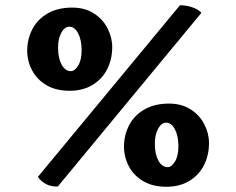

<svg xmlns="http://www.w3.org/2000/svg" viewBox="-20 -706 903 734"><path d="M125 -30 668 -686Q691 -686 714 -678.5Q737 -671 750 -657L201 7Q175 8 155.5 -2.5Q136 -13 125 -30ZM84 -512Q84 -556 103.5 -594Q123 -632 162 -654.5Q201 -677 256 -677Q304 -677 338.5 -655Q373 -633 391 -598Q409 -563 409 -526Q409 -480 390 -442Q371 -404 334 -381.5Q297 -359 246 -359Q194 -359 157.5 -380.5Q121 -402 102.5 -437.5Q84 -473 84 -512ZM292 -514Q292 -554 278.5 -579Q265 -604 245 -604Q227 -604 214.5 -581Q202 -558 202 -524Q202 -484 215.5 -459Q229 -434 251 -434Q266 -434 279 -455.5Q292 -477 292 -514ZM454 -145Q454 -189 473.5 -227Q493 -265 532 -287.5Q571 -310 626 -310Q674 -310 708.5 -288Q743 -266 761 -231Q779 -196 779 -159Q779 -113 760 -75Q741 -37 704 -14.5Q667 8 616 8Q564 8 527.5 -13.5Q491 -35 472.5 -70.5Q454 -106 454 -145ZM662 -147Q662 -187 648.5 -212Q635 -237 615 -237Q597 -237 584.5 -214Q572 -191 572 -157Q572 -117 585.5 -92Q599 -67 621 -67Q636 -67 649 -88.5Q662 -110 662 -147Z"/></svg>

Font: Vollkorn SC Black
Style: Regular
Weight: 900
Designer: Friedrich Althausen
Foundry: Friedrich Althausen
Version: Version 4.015